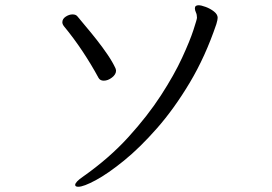

<svg xmlns="http://www.w3.org/2000/svg" viewBox="-20 -697 1040 733"><path d="M279 16Q267 16 267 9Q267 -2 296 -22Q397 -93 470.5 -174Q544 -255 594.5 -333Q645 -411 675 -476Q705 -541 718.5 -582.5Q732 -624 732 -629Q732 -641 728 -649.5Q724 -658 724 -665Q724 -677 738 -677Q748 -677 765.5 -670.5Q783 -664 797 -653Q811 -642 811 -629Q811 -622 806 -605Q764 -481 704.5 -381.5Q645 -282 579.5 -207.5Q514 -133 453 -83.5Q392 -34 345.5 -9Q299 16 279 16ZM423 -427Q423 -413 407.5 -401Q392 -389 376 -389Q362 -389 356 -400Q329 -450 295.5 -500.5Q262 -551 224 -597Q218 -605 218 -612Q218 -625 231 -633.5Q244 -642 257 -642Q270 -642 276 -634Q288 -619 308 -595.5Q328 -572 350 -544Q372 -516 391 -488Q410 -460 421 -436Q423 -430 423 -427Z"/></svg>

Font: QiushuiShotai Bright
Style: Regular
Weight: 400
Designer: Christian Thalmann (Catharsis Fonts)
Version: Version 1.250;